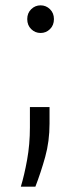

<svg xmlns="http://www.w3.org/2000/svg" viewBox="-20 -491 262 719"><path d="M132 -367.5Q111.5 -367.5 96.8 -382Q82 -396.5 82 -419.5Q82 -442 96.8 -456.5Q111.5 -471 132 -471Q152.5 -471 167.2 -456.5Q182 -442 182 -419.5Q182 -396.5 167.2 -382Q152.5 -367.5 132 -367.5ZM58 208Q71 165.5 81.5 107.5Q92 49.5 92 -14V-90H165.5V-28Q165.5 38.5 149.2 96.8Q133 155 112.5 208Z"/></svg>

Font: Spline Sans Light
Style: Regular
Weight: 300
Designer: Eben Sorkin, Mirko Velimirovic
Foundry: Sorkin Type
Version: Version 1.000; ttfautohint (v1.8.3)